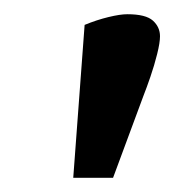

<svg xmlns="http://www.w3.org/2000/svg" viewBox="-20 -741 247 270"><path d="M83 -491 99 -706Q116 -713 132.5 -717Q149 -721 159 -721Q185 -721 195 -712Q205 -703 205 -690Q205 -681 201 -665Q197 -649 191.5 -633Q186 -617 182 -607L139 -491Z"/></svg>

Font: Faustina
Style: Bold Italic
Weight: 700
Italic angle: -8°
Designer: Alfonso Garcia
Foundry: http://www.omnibus-type.com
Version: Version 1.200